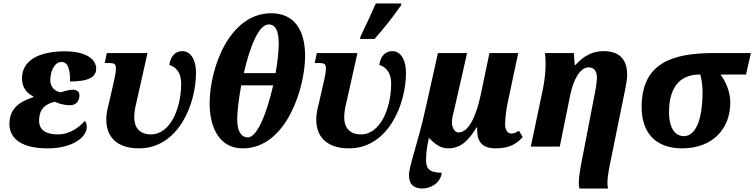

<svg xmlns="http://www.w3.org/2000/svg" viewBox="-20 -840 4322 1100"><path d="M253 10C399 10 477 -56 477 -112C477 -132 471 -142 466 -147C433 -111 382 -70 310 -70C244 -70 204 -95 204 -148C204 -190 216 -240 295 -257C312 -248 346 -237 380 -237C415 -237 435 -259 435 -294C435 -317 419 -326 395 -326C374 -326 349 -317 327 -311C298 -316 268 -339 268 -380C268 -418 285 -485 333 -485C371 -485 383 -437 381 -373C497 -373 531 -404 531 -446C531 -504 467 -546 352 -546C196 -546 106 -490 106 -391C106 -339 133 -306 171 -288L170 -283C90 -257 34 -217 34 -130C34 -41 111 10 253 10Z M776 10C1001 10 1103 -242 1103 -424C1103 -494 1075 -547 1024 -547C983 -547 957 -516 950 -468C984 -457 1018 -430 1018 -361C1018 -222 957 -70 845 -70C777 -70 749 -113 749 -167C749 -179 750 -199 755 -224L825 -536H592L580 -479H605C634 -479 644 -473 644 -450C644 -423 639 -401 633 -376L604 -249C592 -204 589 -180 589 -154C589 -57 649 10 776 10Z M1371 10C1623 10 1728 -341 1728 -519C1728 -673 1662 -764 1534 -764C1294 -764 1181 -450 1181 -247C1181 -119 1231 10 1371 10ZM1519 -700C1559 -700 1577 -663 1577 -588C1577 -546 1570 -486 1559 -421H1377C1409 -562 1460 -700 1519 -700ZM1339 -155C1339 -198 1347 -271 1362 -351H1545C1511 -202 1456 -53 1400 -53C1361 -53 1339 -90 1339 -155Z M2042 -617H2126C2179 -677 2226 -736 2276 -807L2280 -820H2133C2102 -752 2078 -697 2047 -634ZM1979 10C2204 10 2306 -242 2306 -424C2306 -494 2278 -547 2227 -547C2186 -547 2160 -516 2153 -468C2187 -457 2221 -430 2221 -361C2221 -222 2160 -70 2048 -70C1980 -70 1952 -113 1952 -167C1952 -179 1953 -199 1958 -224L2028 -536H1795L1783 -479H1808C1837 -479 1847 -473 1847 -450C1847 -423 1842 -401 1836 -376L1807 -249C1795 -204 1792 -180 1792 -154C1792 -57 1852 10 1979 10Z M2400 240C2445 240 2503 211 2511 150C2437 149 2421 124 2421 77C2422 55 2420 28 2437 -50C2463 -25 2496 10 2547 10C2618 10 2664 -33 2710 -110H2714C2711 -44 2728 10 2820 10C2909 10 2946 -24 2975 -55L2953 -91C2932 -79 2926 -75 2908 -75C2885 -75 2874 -102 2874 -125C2874 -159 2879 -209 2891 -263L2949 -536H2784L2738 -315C2715 -202 2675 -81 2605 -81C2589 -81 2569 -105 2569 -138C2569 -164 2574 -176 2585 -223L2656 -536H2489L2420 -227C2376 -25 2323 112 2323 163C2323 220 2355 240 2400 240Z M3300 240H3464C3462 232 3460 224 3460 206C3460 174 3470 120 3483 59L3563 -334C3572 -380 3573 -399 3573 -412C3573 -508 3520 -547 3438 -547C3349 -547 3299 -491 3276 -467H3273C3271 -493 3268 -519 3268 -536H3102C3111 -471 3103 -390 3089 -323L3021 0H3187L3246 -291C3264 -385 3305 -454 3351 -454C3385 -454 3400 -433 3400 -390C3400 -379 3395 -343 3392 -327L3321 41C3307 110 3296 169 3296 208C3296 218 3296 230 3300 240Z M3888 10C4059 10 4164 -99 4164 -252C4164 -324 4131 -381 4108 -413H4254L4282 -536H4072C3838 -536 3656 -484 3656 -226C3656 -81 3735 10 3888 10ZM3898 -60C3849 -60 3813 -105 3813 -197C3813 -364 3897 -413 3988 -413H3992C3999 -389 4005 -349 4005 -316C4005 -141 3960 -60 3898 -60Z"/></svg>

Font: Noto Serif SemiCondensed Extra
Style: Italic
Weight: 800
Width: 4
Italic angle: -12°
Designer: Monotype Design Team
Foundry: Monotype Imaging Inc.
Version: Version 1.901